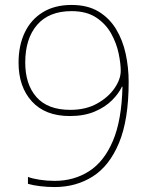

<svg xmlns="http://www.w3.org/2000/svg" viewBox="-20 -744 610 776"><path d="M500 -413Q500 -260 461 -166.5Q422 -73 354.5 -30.5Q287 12 201 12Q172 12 142.5 8.5Q113 5 93 -1V-29Q111 -22 140.5 -17.5Q170 -13 201 -13Q279 -13 340 -52Q401 -91 436.5 -175Q472 -259 475 -394H473Q460 -366 432.5 -338.5Q405 -311 362.5 -293Q320 -275 262 -275Q163 -275 109 -334Q55 -393 55 -491Q55 -560 80 -612.5Q105 -665 153 -694.5Q201 -724 269 -724Q334 -724 378 -697.5Q422 -671 449 -626.5Q476 -582 488 -526.5Q500 -471 500 -413ZM269 -699Q178 -699 130 -643.5Q82 -588 82 -491Q82 -403 127.5 -351.5Q173 -300 264 -300Q327 -300 372.5 -325.5Q418 -351 443 -387.5Q468 -424 468 -458Q468 -487 459.5 -528Q451 -569 429.5 -608Q408 -647 369 -673Q330 -699 269 -699Z"/></svg>

Font: Noto Sans Cherokee Thin
Style: Regular
Weight: 100
Designer: Monotype Design Team
Foundry: Monotype Imaging Inc.
Version: Version 2.001; ttfautohint (v1.8.4.7-5d5b)